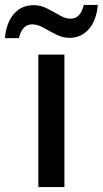

<svg xmlns="http://www.w3.org/2000/svg" viewBox="-73 -761 418 781"><path d="M189 0H83V-539H189ZM-53 -606Q-47 -670 -16 -705Q15 -740 64 -740Q92 -740 118.5 -726.5Q145 -713 169 -699Q193 -685 215 -685Q254 -685 268 -741H325Q319 -677 288 -642Q257 -607 209 -607Q182 -607 155.5 -620.5Q129 -634 104.5 -648Q80 -662 58 -662Q17 -662 4 -606Z"/></svg>

Font: Noto Sans Medium
Style: Regular
Weight: 500
Designer: Monotype Design Team
Foundry: Monotype Imaging Inc.
Version: Version 2.007